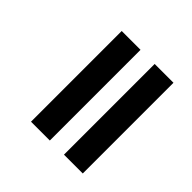

<svg xmlns="http://www.w3.org/2000/svg" viewBox="-158 -776 931 931"><g transform="rotate(45 307.0 -311.0)"><path d="M399 -622H528V0H399ZM173 -622H302V0H173Z"/></g></svg>

Font: Noto Sans SemiCondensed
Style: Bold
Weight: 700
Width: 4
Designer: Monotype Design Team
Foundry: Monotype Imaging Inc.
Version: Version 2.013; ttfautohint (v1.8.4.7-5d5b)